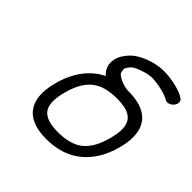

<svg xmlns="http://www.w3.org/2000/svg" viewBox="-192 -947 1124 1124"><g transform="rotate(45 370.5 -384.5)"><path d="M327.6 -507.8Q306.2 -525.4 296.3 -552.9Q286.4 -580.3 295.7 -615.5Q301.5 -637.9 316.3 -659.8Q331.1 -681.6 347.9 -697.3Q380.6 -727.8 437.6 -748.5Q494.6 -769.3 548.3 -769.3Q598.9 -769.3 651.4 -756.2Q703.9 -743.2 729.7 -724.4Q741 -716.1 740.6 -700.7Q740.2 -685.3 728.3 -671.6Q716.3 -658 700 -654.2Q683.6 -650.4 672.1 -658.7Q655.3 -669.9 608.8 -681.2Q562.3 -692.4 527.8 -692.4Q497.6 -692.4 455.3 -677.9Q413.1 -663.3 396.7 -648.9Q392.8 -645.8 383.8 -632.9Q374.8 -620.1 373.5 -615.5Q372.3 -610.8 374.5 -597.9Q376.7 -585 378.7 -581.8Q387.2 -567.6 421.8 -553.1Q456.3 -538.6 486.6 -538.6Q539.3 -538.6 579 -526.7Q618.7 -514.9 644.2 -492.4Q669.7 -470 682.4 -437.1Q695.1 -404.3 694.3 -362.2Q693.6 -320.1 679.9 -269.3Q645.3 -140.6 559.2 -70.3Q473.1 0 342.3 0Q289.6 0 249.9 -11.8Q210.2 -23.7 184.7 -46.3Q159.2 -68.8 146.6 -101.7Q134 -134.5 134.8 -176.6Q135.5 -218.8 149.2 -269.8Q171.9 -354.7 217 -415.3Q262.2 -475.8 327.6 -507.8ZM466.1 -461.4Q365.7 -461.4 309.7 -417.1Q253.7 -372.8 226.1 -269.3Q214.8 -227.3 213.4 -195.9Q211.9 -164.6 220 -141.7Q228 -118.9 246.8 -104.6Q265.6 -90.3 294.2 -83.6Q322.8 -76.9 363 -76.9Q463.4 -76.9 519.4 -121.3Q575.4 -165.8 603 -269.3Q614.3 -311.3 615.7 -342.7Q617.2 -374 609.1 -396.9Q601.1 -419.7 582.3 -433.8Q563.5 -448 534.9 -454.7Q506.3 -461.4 466.1 -461.4Z"/></g></svg>

Font: Tecnico
Style: GruesoInclinado
Weight: 700
Italic angle: -15°
Version: Version 1.3